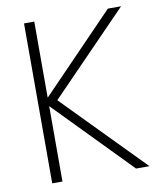

<svg xmlns="http://www.w3.org/2000/svg" viewBox="-80 -766 691 830"><g transform="rotate(-10 265.5 -351.0)"><path d="M450 0 127 -331V0H82V-702H127V-368L450 -702H508L166 -350L509 0Z"/></g></svg>

Font: Fz Poppins ExtLt
Style: Regular
Weight: 200
Designer: Ninad Kale (Devanagari), Jonny Pinhorn (Latin)
Foundry: Indian Type Foundry
Version: Vit hóa bi Vntype.Com & FontZin.Com